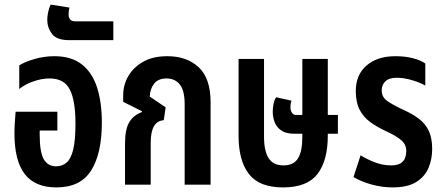

<svg xmlns="http://www.w3.org/2000/svg" viewBox="-20 -805 1936 837"><path d="M226 12Q133 12 88 -46Q43 -104 43 -223Q43 -243 44.5 -269Q46 -295 48 -318H230V-236H153V-219Q153 -141 171 -110.5Q189 -80 225 -80Q251 -80 270 -96Q289 -112 299 -152.5Q309 -193 309 -267Q309 -366 284.5 -414.5Q260 -463 196 -463Q162 -463 125 -450Q88 -437 64 -417V-520Q89 -536 131.5 -548Q174 -560 217 -560Q291 -560 336.5 -524.5Q382 -489 403 -424Q424 -359 424 -271Q424 -136 377.5 -62Q331 12 226 12Z M281 -630Q227 -630 206.5 -657.5Q186 -685 186 -719Q186 -734 190 -752.5Q194 -771 201 -785L283 -772Q281 -766 280 -757.5Q279 -749 279 -742Q279 -729 285.5 -720.5Q292 -712 308 -712H474V-630Z M525 0V-179Q525 -242 544 -273Q563 -304 598 -316L599 -320L517 -361V-390Q517 -435 539.5 -473.5Q562 -512 604.5 -536Q647 -560 709 -560Q795 -560 846.5 -511.5Q898 -463 898 -360V0H785V-351Q785 -410 764 -436.5Q743 -463 706 -463Q670 -463 652 -440.5Q634 -418 633 -384L702 -337L694 -281Q637 -277 637 -184V0Z M1214 12Q1110 12 1065 -46.5Q1020 -105 1020 -213V-548H1131V-209Q1131 -147 1151 -115.5Q1171 -84 1216 -84Q1260 -84 1279 -114.5Q1298 -145 1298 -209V-222H1263Q1227 -222 1206.5 -236Q1186 -250 1177.5 -272Q1169 -294 1169 -318Q1169 -334 1172.5 -352Q1176 -370 1184 -381L1251 -366Q1246 -354 1246 -338Q1246 -324 1252.5 -314Q1259 -304 1269 -304H1298V-548H1409V-304H1453V-222H1409V-213Q1409 -105 1364 -46.5Q1319 12 1214 12Z M1691 12Q1646 12 1600.5 -0.5Q1555 -13 1521 -33L1552 -128Q1575 -113 1611 -98.5Q1647 -84 1687 -84Q1751 -84 1751 -147Q1751 -176 1728 -195Q1705 -214 1663 -233Q1622 -252 1592.5 -274Q1563 -296 1547 -328Q1531 -360 1531 -408Q1531 -479 1578 -519.5Q1625 -560 1704 -560Q1747 -560 1781 -551Q1815 -542 1834 -528V-432Q1814 -444 1778 -455Q1742 -466 1709 -466Q1676 -466 1660 -450.5Q1644 -435 1644 -411Q1644 -382 1668 -365Q1692 -348 1739 -326Q1779 -308 1807 -286.5Q1835 -265 1849.5 -234Q1864 -203 1864 -155Q1864 -111 1848 -73Q1832 -35 1794.5 -11.5Q1757 12 1691 12Z"/></svg>

Font: Noto Sans Thai ExtCond SemBd
Style: Regular
Weight: 600
Width: 2
Designer: Monotype Design Team
Foundry: Monotype Imaging Inc.
Version: Version 2.002; ttfautohint (v1.8.4.7-5d5b)